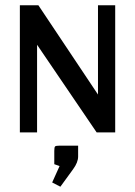

<svg xmlns="http://www.w3.org/2000/svg" viewBox="-20 -500 510 725"><path d="M208 205 177 189 205 127 185 120V70Q185 56 188 53Q191 50 205 50H275V91Q275 113 256 139ZM55 0V-480H125L350 -143V-480H415V0H345L120 -331V0Z"/></svg>

Font: Glametrix
Style: Bold
Weight: 700
Designer: gluk
Foundry: gluk
Version: Version 0.40